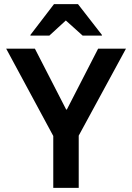

<svg xmlns="http://www.w3.org/2000/svg" viewBox="-20 -911 641 931"><path d="M238.3 0V-251.7L10 -675H149.2L300.8 -380H304.2L455.8 -675H590.8L361.7 -253.3V0ZM127.5 -738.3V-741.7L241.7 -890.8H358.3L474.2 -741.7V-738.3H380.8L299.2 -811.7L219.2 -738.3Z"/></svg>

Font: Funnel Sans SemiBold
Style: Regular
Weight: 600
Designer: NORD ID, Kristian Moeller
Foundry: Dicotype
Version: Version 1.000